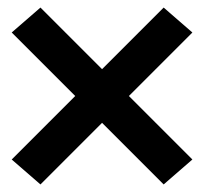

<svg xmlns="http://www.w3.org/2000/svg" viewBox="-20 -594 540 508"><path d="M87 -106 250 -269 413 -106 489 -172 321 -340 489 -508 413 -574 250 -411 87 -574 11 -508 179 -340 11 -172Z"/></svg>

Font: Iosevka SS09
Style: Bold
Weight: 700
Monospace: yes
Designer: Belleve Invis
Foundry: Belleve Invis
Version: Version 5.2.1; ttfautohint (v1.8.3)